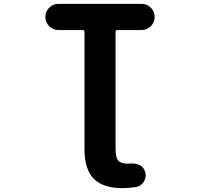

<svg xmlns="http://www.w3.org/2000/svg" viewBox="-20 -775 1040 1002"><path d="M622.1 207Q517.6 207 469.2 157.7Q420.9 108.4 420.9 2.9V-608.4Q420.9 -618.2 411.1 -618.2H285.2Q256.8 -618.2 236.8 -638.2Q216.8 -658.2 216.8 -686.5Q216.8 -714.8 236.8 -734.9Q256.8 -754.9 285.2 -754.9H718.8Q747.1 -754.9 767.1 -734.9Q787.1 -714.8 787.1 -686.5Q787.1 -658.2 767.1 -638.2Q747.1 -618.2 718.8 -618.2H592.8Q583 -618.2 583 -608.4V-2.9Q583 46.9 596.7 62.5Q610.4 79.1 646.5 79.1Q654.3 79.1 662.1 78.1Q666 78.1 669.9 78.1Q692.4 78.1 710.9 87.9Q732.4 100.6 738.3 125Q740.2 132.8 740.2 139.6Q740.2 158.2 729.5 174.8Q714.8 197.3 688.5 201.2Q654.3 206.1 622.1 207Z"/></svg>

Font: Rounded-X Mgen+ 2m bold
Style: Bold
Weight: 700
Designer: [Source Han Sans]
Ryoko NISHIZUKA  (kana & ideographs); Paul D. Hunt (Latin, Greek & Cyrillic); Wenlong ZHANG  (bopomofo
Version: Version 1.059.20150602